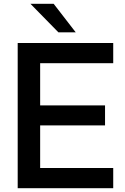

<svg xmlns="http://www.w3.org/2000/svg" viewBox="-20 -989 658 1009"><path d="M575 0H73V-763H575V-657H191V-435H532V-330H191V-106H575ZM262 -969 378 -819H287L140 -969Z"/></svg>

Font: Open Sauce Sans Medium
Style: Regular
Weight: 500
Designer: Alfredo Marco Pradil
Foundry: Creative Sauce Fz LLC
Version: Version 1.477